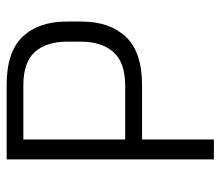

<svg xmlns="http://www.w3.org/2000/svg" viewBox="-64 -616 679 592"><g transform="rotate(-90 276.0 -319.5)"><path d="M309.5 -221.5H121V-273.5H307.5Q380 -273.5 412 -310Q444 -346.5 444 -409V-453Q444 -516 412.5 -551.8Q381 -587.5 309 -587.5H120V-639H310.5Q413 -639 459.5 -589.5Q506 -540 506 -454.5V-407.5Q506 -321.5 459 -271.5Q412 -221.5 309.5 -221.5ZM142.5 0H81V-639H142.5V-258.5V-230.5Z"/></g></svg>

Font: Anek Devanagari Light
Style: Regular
Weight: 300
Designer: Kailash Malviya (Devanagari) & Yesha Goshar (Latin)
Foundry: Ek Type
Version: Version 1.003